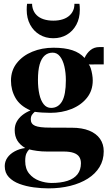

<svg xmlns="http://www.w3.org/2000/svg" viewBox="-20 -774 580 1032"><path d="M240.5 238.5Q202.5 238.5 161.2 233Q120 227.5 84.8 214.5Q49.5 201.5 27.5 178.2Q5.5 155 5.5 119Q5.5 94 19.5 73.8Q33.5 53.5 58.5 39.8Q83.5 26 115.5 21.5Q87.5 5 73.2 -18.5Q59 -42 59 -74.5Q59 -100 69.8 -119.8Q80.5 -139.5 99.5 -154.8Q118.5 -170 144 -180.5Q88 -204.5 63.5 -247Q39 -289.5 39 -340.5Q39 -395.5 70.5 -435.2Q102 -475 153.8 -496.2Q205.5 -517.5 267.5 -517.5Q328 -517.5 368.8 -504Q409.5 -490.5 434.5 -462.5Q446 -488 466 -504.5Q486 -521 514.5 -521H537.5V-428L457 -427.5Q463 -421.5 467.8 -406.8Q472.5 -392 475.5 -374.2Q478.5 -356.5 478.5 -341.5Q478.5 -287 447.2 -248Q416 -209 364.2 -188.2Q312.5 -167.5 250.5 -167.5Q230 -167.5 206.5 -169Q183 -170.5 167 -173Q158.5 -166 152 -156.8Q145.5 -147.5 145.5 -132Q145.5 -108 168.2 -98Q191 -88 248.5 -88L365.5 -87.5Q421 -87.5 459.2 -72Q497.5 -56.5 517.5 -28Q537.5 0.5 537.5 39Q537.5 86.5 515.2 123.2Q493 160 452.5 185.8Q412 211.5 357.8 225Q303.5 238.5 240.5 238.5ZM256 209.5Q307 209.5 342.5 198Q378 186.5 396.5 162.8Q415 139 415 103.5Q415 83 405.8 69Q396.5 55 376 47.8Q355.5 40.5 322.5 40.5H233.5Q204 40.5 179 37Q154 33.5 137 29Q128.5 37 122 50.8Q115.5 64.5 115.5 92Q115.5 133.5 136.8 159.2Q158 185 190.2 197Q222.5 209 256 209.5ZM254.5 -194Q293 -194 313.5 -229.2Q334 -264.5 334 -342.5Q334 -383.5 326 -417.2Q318 -451 302.2 -471Q286.5 -491 263 -491Q238 -491 220.2 -475.5Q202.5 -460 193.2 -427.8Q184 -395.5 184 -345Q184 -302 191.5 -267.8Q199 -233.5 214.8 -213.8Q230.5 -194 254.5 -194ZM266.5 -568.5Q225 -568.5 192.8 -587.8Q160.5 -607 142 -641.5Q123.5 -676 123.5 -721.5Q123.5 -732 124 -738.8Q124.5 -745.5 125.5 -753.5H152.5Q152.5 -748.5 153 -742.5Q153.5 -736.5 155.5 -730Q161.5 -708 176.5 -693Q191.5 -678 214.5 -670.5Q237.5 -663 266.5 -663Q295.5 -663 318.2 -670.5Q341 -678 356.2 -693Q371.5 -708 377.5 -730Q379 -736.5 379.5 -742.5Q380 -748.5 380 -753.5H407Q408 -745.5 408.5 -738.8Q409 -732 409 -721.5Q409 -676 390.5 -641.5Q372 -607 340 -587.8Q308 -568.5 266.5 -568.5Z"/></svg>

Font: Merriweather 144pt
Style: Bold
Weight: 700
Version: Version 2.100